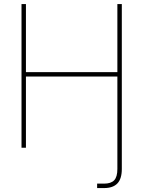

<svg xmlns="http://www.w3.org/2000/svg" viewBox="-20 -748 726 972"><path d="M471.7 204.1V181.6Q481 181.6 490.7 181.6Q500.5 181.6 506.8 181.6Q542 181.6 558.1 164.6Q574.2 147.5 574.2 107.4V-62.5H596.7V107.4Q596.7 157.2 574.2 180.7Q551.8 204.1 506.8 204.1Q500.5 204.1 490.2 204.1Q480 204.1 471.7 204.1ZM88.9 0V-727.5H111.3V-382.8H574.2V-727.5H596.7V0H574.2V-360.4H111.3V0Z"/></svg>

Font: Inter 28pt Thin
Style: Regular
Weight: 250
Designer: Rasmus Andersson
Foundry: rsms
Version: Version 4.001;git-66647c0bb